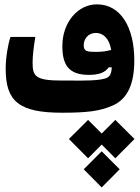

<svg xmlns="http://www.w3.org/2000/svg" viewBox="-20 -500 626 860"><path d="M258.3 4.9C370.1 4.9 427.7 -2 485.8 -27.8C554.7 -58.6 581.5 -129.4 581.5 -230C581.5 -377.4 521 -480.5 414.1 -480.5C328.1 -480.5 259.3 -399.4 259.3 -293.9C259.3 -209.5 287.1 -164.6 378.4 -164.6C428.2 -164.6 452.1 -177.7 466.8 -198.2L480.5 -198.7C479.5 -172.4 474.1 -155.3 451.2 -148.4C416.5 -138.2 356.9 -138.7 294.9 -139.2C282.7 -139.2 270.5 -139.2 258.3 -139.2C141.1 -139.2 126 -156.7 126 -218.3C126 -248.5 130.4 -287.1 138.2 -334.5H26.9C16.6 -305.2 5.4 -242.7 5.4 -192.4C5.4 -46.4 64 4.9 258.3 4.9ZM496.6 37.1 435.5 98.1 374.5 37.1 288.6 122.6 374.5 209 435.5 147.5 496.6 209 582.5 122.6ZM435.5 177.7 355 258.3 435.5 339.4 516.1 258.3ZM478 -276.4C456.5 -270.5 437 -267.6 409.2 -267.6C369.6 -267.6 355 -270 355 -297.9C355 -324.7 374.5 -352.5 409.7 -352.5C439.9 -352.5 469.2 -330.6 478 -276.4Z"/></svg>

Font: Cascadia Code
Style: Bold
Weight: 700
Monospace: yes
Designer: Aaron Bell
Foundry: Saja Typeworks
Version: Version 2404.023